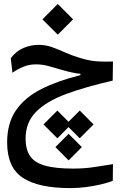

<svg xmlns="http://www.w3.org/2000/svg" viewBox="-20 -653 626 985"><path d="M340.8 312Q176.3 312 96.4 258.8Q16.6 205.6 16.6 77.6Q16.6 -21.5 62.3 -87.6Q107.9 -153.8 192.4 -196.3Q276.9 -238.8 392.6 -267.6V-274.4Q371.1 -276.4 347.9 -281.5Q324.7 -286.6 297.4 -294.4Q258.8 -305.7 228.3 -314.2Q197.8 -322.8 164.1 -322.8Q129.9 -322.8 99.9 -310.5Q69.8 -298.3 43.9 -279.8L35.2 -354.5Q64 -392.1 101.8 -407.5Q139.6 -422.9 177.7 -422.9Q213.9 -422.9 245.6 -411.6Q277.3 -400.4 312 -384.8Q346.2 -369.1 391.1 -355.5Q421.9 -346.2 446.8 -342Q471.7 -337.9 498 -337.4Q511.2 -336.9 526.9 -336.9Q542 -336.9 559.6 -337.4L558.1 -239.3Q418.5 -207.5 318.4 -170.4Q218.3 -133.3 164.8 -79.1Q111.3 -24.9 111.3 58.1Q111.3 111.8 133.3 146Q155.3 180.2 208.7 196Q262.2 211.9 355.5 211.9Q415 211.9 466.8 203.6Q518.6 195.3 559.6 189L558.6 274.4Q536.6 283.7 501.2 292.2Q465.8 300.8 424.1 306.4Q382.3 312 340.8 312ZM389.2 -85.9 460 -14.6 389.2 56.6 331.5 -1 274.4 56.6 203.1 -14.6 274.4 -85.9 331.5 -28.3ZM332 33.7 399.9 101.6 332 169.9 264.2 101.6ZM276.4 -475.1 197.8 -553.7 276.4 -632.8 355 -553.7Z"/></svg>

Font: CaskaydiaMono NF
Style: Regular
Weight: 400
Designer: Aaron Bell
Foundry: Saja Typeworks
Version: Version 2111.001; ttfautohint (v1.8.4);Nerd Fonts 3.1.1